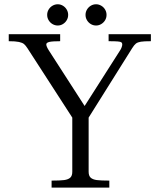

<svg xmlns="http://www.w3.org/2000/svg" viewBox="-20 -856 728 876"><path d="M309.8 -72.4V-319.5L105.2 -636Q97.1 -648.6 89.7 -654.9Q82.2 -661.2 66.4 -664.6Q50.5 -668 19.9 -668V-700H254.5V-668Q219.9 -668 205.6 -664.8Q191.2 -661.5 191.2 -653.5Q191.2 -644 203.1 -625.5L366.1 -372.5L529.4 -628.5Q532.9 -634.1 535.3 -641.1Q537.8 -648.1 537.8 -653.5Q537.8 -660 533.8 -662.9Q529.8 -665.9 516.9 -666.9Q504.1 -668 475.5 -668V-700H668.4V-668Q637.1 -668 622.6 -665.7Q608 -663.4 600.1 -657.2Q592.2 -651 582.9 -636L384.4 -319.5V-72.4Q384.4 -53.8 393.8 -45.3Q403.1 -36.9 421.9 -34.4Q440.6 -32 478.8 -32V0H215.4V-32Q253.6 -32 272.3 -34.4Q291 -36.9 300.4 -45.3Q309.8 -53.8 309.8 -72.4ZM370.2 -788.1Q370.2 -801.1 376.8 -812.3Q383.4 -823.4 394.3 -829.9Q405.2 -836.5 418.4 -836.5Q430.9 -836.5 442 -829.9Q453.1 -823.4 459.6 -812.3Q466.1 -801.1 466.1 -788Q466.1 -774.9 459.6 -763.8Q453 -752.8 441.9 -746.2Q430.9 -739.6 418.4 -739.6Q405.2 -739.6 394.3 -746.2Q383.4 -752.7 376.8 -763.9Q370.2 -775 370.2 -788.1ZM195.2 -788.1Q195.2 -801.1 201.8 -812.3Q208.4 -823.4 219.5 -829.9Q230.6 -836.5 243.7 -836.5Q256.1 -836.5 267 -829.9Q277.9 -823.4 284.4 -812.3Q291 -801.1 291 -788Q291 -774.9 284.4 -763.8Q277.9 -752.8 267 -746.2Q256.2 -739.6 243.6 -739.6Q230.6 -739.6 219.5 -746.2Q208.4 -752.7 201.8 -763.9Q195.2 -775 195.2 -788.1Z"/></svg>

Font: Didactic
Style: Regular
Weight: 400
Designer: Tyler Finck
Foundry: Etcetera Type Co
Version: Version 3.007;FEAKit 1.0